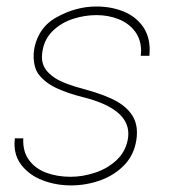

<svg xmlns="http://www.w3.org/2000/svg" viewBox="-20 -558 522 588"><path d="M373 -148.4Q373 -225.1 236.8 -259.8Q190.9 -271 155.8 -286.9Q120.6 -302.7 100.1 -328.1Q91.8 -337.9 87.4 -353Q83 -368.2 83 -385.7Q83 -420.4 100.6 -453.1Q118.2 -485.8 153.8 -505.4Q212.9 -538.1 274.9 -538.1Q320.3 -538.1 357.4 -523.2Q394.5 -508.3 416.5 -478.3Q438.5 -448.2 438.5 -404.8Q438.5 -398.9 437.5 -387.2H411.1Q412.1 -397 412.1 -401.9Q412.1 -437 393.3 -461.9Q374.5 -486.8 343.3 -499.3Q312 -511.7 275.4 -511.7Q238.8 -511.7 203.6 -500.2Q168.5 -488.8 143.1 -464.8Q117.7 -440.9 110.8 -405.8Q108.4 -392.6 108.4 -383.8Q108.4 -363.8 117.9 -348.4Q127.4 -333 148.9 -318.8Q176.8 -300.8 240.7 -284.2Q304.7 -266.6 339.1 -246.6Q373.5 -226.6 388.7 -198.2Q399.4 -178.7 399.4 -152.3Q399.4 -140.1 397.5 -128.9Q390.6 -83.5 360.4 -52.2Q330.1 -21 286.9 -5.6Q243.7 9.8 197.8 9.8Q150.9 9.8 110.4 -5.9Q69.8 -21.5 45.9 -52.2Q24.4 -79.1 24.4 -118.2Q24.4 -122.6 25.4 -134.3H51.3Q49.3 -93.8 69.1 -67.4Q88.9 -41 122.3 -28.8Q155.8 -16.6 195.8 -16.6Q233.4 -16.6 271 -29.1Q308.6 -41.5 336.2 -66.9Q363.8 -92.3 371.1 -129.4Q373 -138.7 373 -148.4Z"/></svg>

Font: Mardoto Thin
Style: Italic
Weight: 250
Italic angle: -12°
Designer: Christian Robertson, Vahan Hovhannisyan
Foundry: Google
Version: Version 1.000